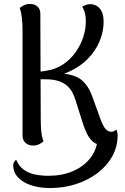

<svg xmlns="http://www.w3.org/2000/svg" viewBox="-20 -724 632 971"><path d="M234 227Q180 227 137.5 213Q95 199 71 173Q47 147 47 112Q47 104 50.5 96.5Q54 89 62 84Q75 116 100 134Q125 152 157.5 158.5Q190 165 225 165Q293 165 346.5 142.5Q400 120 433.5 79.5Q467 39 473 -14L507 4Q503 5 497.5 6Q492 7 488 7Q467 7 450.5 -7Q434 -21 422 -44Q410 -67 401 -94L362 -217Q356 -237 346.5 -255.5Q337 -274 320 -289.5Q303 -305 276.5 -314Q250 -323 209 -323H175L174 -361Q184 -362 194 -363Q204 -364 213 -366Q262 -373 300 -399Q338 -425 363.5 -461.5Q389 -498 401.5 -538Q414 -578 414 -614Q414 -645 407.5 -664Q401 -683 396 -691Q406 -696 415.5 -699.5Q425 -703 437 -703Q452 -703 467.5 -695Q483 -687 493.5 -667.5Q504 -648 504 -612Q504 -565 483.5 -515Q463 -465 419.5 -422Q376 -379 304 -351Q366 -344 397 -315.5Q428 -287 444 -243L491 -114Q504 -82 515 -70.5Q526 -59 540 -58Q546 -57 553.5 -59.5Q561 -62 568 -69Q572 -61 573.5 -54Q575 -47 575 -41Q575 17 548 66Q521 115 473.5 151Q426 187 364.5 207Q303 227 234 227ZM147 12Q124 12 109 -1.5Q94 -15 94 -38V-572Q94 -602 91 -630.5Q88 -659 80 -684Q86 -689 99.5 -696.5Q113 -704 132 -704Q155 -704 169.5 -691Q184 -678 184 -655L186 -120Q186 -91 188.5 -62Q191 -33 200 -9Q193 -3 179.5 4.5Q166 12 147 12Z"/></svg>

Font: Arima Medium
Style: Regular
Weight: 500
Designer: Joana Correia and Natanael Gama
Foundry: NDISCOVER
Version: Version 1.101;gftools[0.9.23]